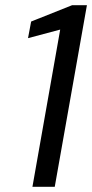

<svg xmlns="http://www.w3.org/2000/svg" viewBox="-20 -720 355 740"><path d="M105 0 212 -606 88 -573 100 -637 258 -700H315L191 0Z"/></svg>

Font: DM Sans 17pt
Style: Italic
Weight: 400
Italic angle: -10°
Version: Version 4.004;gftools[0.9.30]